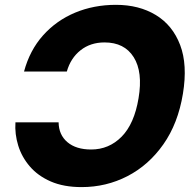

<svg xmlns="http://www.w3.org/2000/svg" viewBox="-20 -757 800 787"><path d="M314.6 9.9Q241.1 9.9 188.2 -13.1Q135.3 -36.2 102.3 -74.8Q69.2 -113.3 54.7 -160.3Q40.1 -207.4 43.3 -255.7H220.2Q220.9 -204.2 256.4 -174.2Q291.9 -144.2 353.7 -144.2Q426.8 -144.2 478.7 -196.9Q530.5 -249.6 547.9 -354.4Q566.1 -462 528.1 -522.5Q490.1 -583.1 408.4 -583.1Q350.9 -583.1 310.2 -551Q269.5 -518.8 253.9 -463.8H78.5Q101.9 -550.8 156.4 -611.9Q210.9 -672.9 287.8 -705.1Q364.7 -737.2 455.3 -737.2Q549.7 -737.2 618.6 -695.5Q687.5 -653.8 718.4 -572.6Q749.3 -491.5 729.8 -372.9Q709.9 -251.1 649.7 -165.5Q589.5 -79.9 502.5 -35Q415.5 9.9 314.6 9.9Z"/></svg>

Font: Inter UI Extra Bold
Style: Italic
Weight: 800
Italic angle: 9.39999°
Designer: Rasmus Andersson
Foundry: rsms
Version: 3.2;8d6f07862